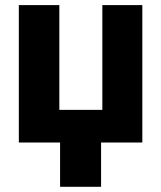

<svg xmlns="http://www.w3.org/2000/svg" viewBox="-20 -550 622 741"><path d="M529.3 0H370.1V170.9H211.9V0H52.7V-530.3H209V-126H375V-530.3H529.3Z"/></svg>

Font: Pretendard ExtraBold
Style: Regular
Weight: 800
Designer: Base glyphs from Inter by Rasmus Andersson; Hangeul glyphs from Noto Sans CJK(Source Han Sans) by Jang Soo-young and Kan
Foundry: Kil Hyung-jin
Version: Version 1.309